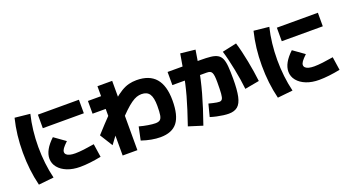

<svg xmlns="http://www.w3.org/2000/svg" viewBox="-59 -1508 4118 2265"><g transform="rotate(-20 2000.0 -375.0)"><path d="M670 30Q580 30 510 2.5Q440 -25 400 -74Q360 -123 360 -185Q360 -293 485 -410L625 -310Q582 -269 564.5 -244.5Q547 -220 547 -200Q547 -181 561.5 -167.5Q576 -154 603.5 -147Q631 -140 670 -140Q714 -140 777 -147.5Q840 -155 910 -167L935 0Q865 14 797 22Q729 30 670 30ZM410 -550V-720H925V-550ZM139 60Q114 -42 102 -145Q90 -248 90 -360Q90 -472 102 -575Q114 -678 139 -780L330 -760Q307 -666 295.5 -565Q284 -464 284 -360Q284 -256 295.5 -155Q307 -54 330 40Z M1680 25Q1626 25 1566.5 14Q1507 3 1445 -18L1480 -183Q1534 -168 1589.5 -159Q1645 -150 1680 -150Q1717 -150 1736.5 -164.5Q1756 -179 1763 -219Q1770 -259 1770 -335Q1770 -439 1739.5 -484.5Q1709 -530 1640 -530Q1609 -530 1578.5 -519.5Q1548 -509 1510 -482.5Q1472 -456 1421.5 -408Q1371 -360 1299 -286H1269Q1237 -244 1198.5 -193Q1160 -142 1115 -80L1015 -240Q1120 -356 1199 -437Q1278 -518 1338.5 -570.5Q1399 -623 1448.5 -652.5Q1498 -682 1544 -693.5Q1590 -705 1640 -705Q1801 -705 1880.5 -613Q1960 -521 1960 -335Q1960 -147 1893 -61Q1826 25 1680 25ZM1185 75V-510H1020V-670H1185V-795H1370V75Z M2532 40Q2503 40 2464.5 35Q2426 30 2384.5 21Q2343 12 2305 0L2345 -155Q2373 -148 2398 -142Q2423 -136 2443 -133Q2463 -130 2475 -130Q2498 -130 2510 -147Q2522 -164 2526 -212.5Q2530 -261 2530 -355Q2530 -402 2526.5 -431Q2523 -460 2514.5 -476.5Q2506 -493 2490.5 -499Q2475 -505 2450 -505H2020V-670H2430Q2509 -670 2561.5 -664Q2614 -658 2646 -639Q2678 -620 2694 -583Q2710 -546 2715 -484Q2720 -422 2720 -330Q2720 -191 2702.5 -110Q2685 -29 2644 5.5Q2603 40 2532 40ZM2025 15Q2060 -88 2086.5 -170.5Q2113 -253 2133 -325.5Q2153 -398 2169.5 -471.5Q2186 -545 2201.5 -630.5Q2217 -716 2235 -825L2420 -805Q2405 -704 2389.5 -617.5Q2374 -531 2356 -451.5Q2338 -372 2315.5 -291.5Q2293 -211 2265 -123Q2237 -35 2200 70ZM2814 -169Q2808 -227 2797.5 -293Q2787 -359 2773.5 -426Q2760 -493 2745 -556Q2730 -619 2714 -671L2894 -710Q2911 -655 2926 -591.5Q2941 -528 2954 -461.5Q2967 -395 2977.5 -329Q2988 -263 2995 -202Z M3670 30Q3580 30 3510 2.5Q3440 -25 3400 -74Q3360 -123 3360 -185Q3360 -293 3485 -410L3625 -310Q3582 -269 3564.5 -244.5Q3547 -220 3547 -200Q3547 -181 3561.5 -167.5Q3576 -154 3603.5 -147Q3631 -140 3670 -140Q3714 -140 3777 -147.5Q3840 -155 3910 -167L3935 0Q3865 14 3797 22Q3729 30 3670 30ZM3410 -550V-720H3925V-550ZM3139 60Q3114 -42 3102 -145Q3090 -248 3090 -360Q3090 -472 3102 -575Q3114 -678 3139 -780L3330 -760Q3307 -666 3295.5 -565Q3284 -464 3284 -360Q3284 -256 3295.5 -155Q3307 -54 3330 40Z"/></g></svg>

Font: M PLUS 1 Black
Style: Regular
Weight: 900
Designer: Coji Morishita
Foundry: UNDERFOREST DESIGN
Version: Version 1.001